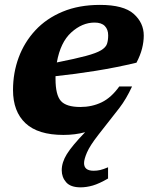

<svg xmlns="http://www.w3.org/2000/svg" viewBox="-20 -552 634 804"><path d="M480 -100 391.5 13Q356.5 58 344.2 86.5Q332 115 332 131Q332 163 372 163Q386.5 163 399.5 160Q412.5 157 432.5 148.5V195.5Q395.5 217 368.8 224.8Q342 232.5 317.5 232.5Q275.5 232.5 257 211.2Q238.5 190 238.5 161Q238.5 128 260 93.2Q281.5 58.5 336.5 1.5Q295 13 245.5 13Q139 13 86.8 -36Q34.5 -85 34.5 -175Q34.5 -247 58.2 -311.2Q82 -375.5 128.2 -425.2Q174.5 -475 242.5 -503.2Q310.5 -531.5 398.5 -531.5Q497.5 -531.5 539.8 -494Q582 -456.5 582 -403Q582 -377 574.8 -348.5Q567.5 -320 551.5 -289.5Q468.5 -269.5 381.2 -255.5Q294 -241.5 212.5 -233Q212.5 -227.5 212.5 -221.5Q212.5 -154.5 235 -129.2Q257.5 -104 316.5 -104Q365 -104 405.5 -123.5Q446 -143 479.5 -190H533Q508.5 -137 480 -100ZM376 -457.5Q324 -457.5 278.5 -416.2Q233 -375 218 -290.5Q296 -306 339.8 -317.8Q383.5 -329.5 403.2 -341.5Q423 -353.5 428 -368.2Q433 -383 433 -404Q433 -428.5 419 -443Q405 -457.5 376 -457.5Z"/></svg>

Font: Newsreader 6pt
Style: Bold Italic
Weight: 700
Italic angle: -17°
Designer: Hugues Gentile
Foundry: Production Type
Version: Version 1.003; ttfautohint (v1.8.3)